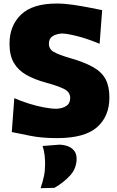

<svg xmlns="http://www.w3.org/2000/svg" viewBox="-20 -748 648 1060"><path d="M295.5 14.5Q210 14.5 147.8 1.8Q85.5 -11 45 -19L59 -206Q96.5 -189.5 139 -176.2Q181.5 -163 222 -155.2Q262.5 -147.5 293.5 -147.5Q325 -149.5 346.2 -163.2Q367.5 -177 367.5 -207.5Q367.5 -241 331 -258.2Q294.5 -275.5 233 -292Q170.5 -309 125.5 -334.5Q80.5 -360 56.5 -401Q32.5 -442 32.5 -506.5Q32.5 -606 96 -667.2Q159.5 -728.5 293.5 -728.5Q335.5 -728.5 383.2 -721.5Q431 -714.5 473.8 -706Q516.5 -697.5 544 -692L530 -506Q462 -534.5 405.2 -548.8Q348.5 -563 321 -563Q291 -561 270.5 -548.2Q250 -535.5 250 -506.5Q250 -477 276.2 -461.8Q302.5 -446.5 358 -430Q443.5 -406 492.8 -378.2Q542 -350.5 563 -310.5Q584 -270.5 584 -210Q584 -105.5 515.5 -45.5Q447 14.5 295.5 14.5ZM204 291Q216.5 254.5 222.8 223.8Q229 193 229 157.5Q229 133 226.2 108Q223.5 83 215 58L310.5 50.5Q355.5 53 379.2 73.5Q403 94 403 126.5Q403 181 367.8 220Q332.5 259 280.5 289Z"/></svg>

Font: Commissioner Flair ExtraBold
Style: Regular
Weight: 800
Designer: Kostas Bartsokas
Foundry: Kostas Bartsokas
Version: Version 1.000; ttfautohint (v1.8.3)